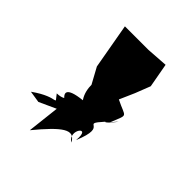

<svg xmlns="http://www.w3.org/2000/svg" viewBox="-135 -223 494 494"><g transform="rotate(45 112.5 24.0)"><path d="M18 140 64 119 54 207C107 143 135 121 152 154C120 135 162 83 156 141C193 52 130 105 176 54C177 62 221 4 186 46C205 -3 206 12 160 -11L178 -52L194 -93L182 -159L124 -155H38L60 -31L84 13C88 -16 75 26 96 56C40 62 45 78 66 92C61 62 76 90 36 91C58 121 49 90 -14 135Z"/></g></svg>

Font: Asimov Aggro
Style: Condensed
Weight: 500
Designer: Google
Version: Version 2.000980; 2014